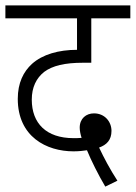

<svg xmlns="http://www.w3.org/2000/svg" viewBox="-20 -642 504 713"><path d="M371 51 416 29C388 -14 366 -56 348 -94C376 -104 394 -122 394 -156C394 -190 369 -221 329 -221C300 -221 276 -202 276 -168C276 -157 279 -142 283 -130C272 -129 262 -129 253 -129C152 -129 98 -184 98 -272C98 -318 115 -352 144 -375C175 -398 220 -409 289 -409H319V-574H464V-622H0V-574H266V-457C198 -457 138 -440 99 -405C67 -376 46 -334 46 -275C46 -134 153 -80 253 -80C273 -80 289 -82 303 -84C318 -47 346 9 371 51Z"/></svg>

Font: Noto Sans SemiCondensed Light
Style: Regular
Weight: 300
Width: 4
Designer: Monotype Design Team
Foundry: Monotype Imaging Inc.
Version: Version 2.013